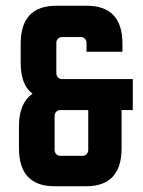

<svg xmlns="http://www.w3.org/2000/svg" viewBox="-20 -638 496 668"><path d="M93 -312Q52 -342 52 -420V-486Q52 -618 176 -618H282Q406 -618 406 -486V-458H281V-489Q281 -497 275.5 -503Q270 -509 262 -509H195Q187 -509 181.5 -503Q176 -497 176 -489V-383Q176 -375 181.5 -369Q187 -363 195 -363H442V-255H403V-122Q403 10 279 10H170Q46 10 46 -122V-199Q46 -279 93 -312ZM268 -96Q276 -96 281.5 -102Q287 -108 287 -116V-255H189Q181 -255 175.5 -249Q170 -243 170 -235V-116Q170 -108 175.5 -102Q181 -96 189 -96Z"/></svg>

Font: Squada One
Style: Regular
Weight: 400
Version: Version 1.001